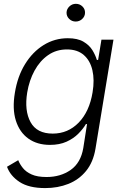

<svg xmlns="http://www.w3.org/2000/svg" viewBox="-20 -749 641 985"><path d="M212 215.9Q128.2 215.9 80.4 184.5Q32.7 153.1 16 106.5L73.5 72.8Q81.7 93.4 97.7 113.3Q113.6 133.2 142.6 146.1Q171.5 159.1 218.8 159.1Q290.8 159.1 342.7 122.7Q394.5 86.3 407.3 10.3L426.5 -112.6H420.8Q406.2 -87.7 381.7 -63Q357.2 -38.4 321.2 -22Q285.2 -5.7 236.2 -5.7Q170.8 -5.7 125.5 -38Q80.3 -70.3 61.3 -130.5Q42.3 -190.7 56.5 -274.1Q70 -357.2 108.5 -419.9Q147 -482.6 203.7 -517.8Q260.3 -552.9 327.8 -552.9Q377.8 -552.9 408 -535.2Q438.2 -517.4 454 -491.7Q469.8 -465.9 476.9 -441.4H483.3L500.4 -545.5H562.1L469.8 14.2Q458.1 83.5 421.5 128.2Q384.9 172.9 330.8 194.4Q276.6 215.9 212 215.9ZM250.4 -63.6Q328.8 -63.6 383.7 -120Q438.6 -176.5 454.9 -275.2Q465.6 -339.1 454 -388.8Q442.5 -438.6 409.6 -467Q376.8 -495.4 323.5 -495.4Q268.5 -495.4 226.4 -465.9Q184.3 -436.4 157.1 -386.5Q130 -336.6 119.7 -275.2Q104.4 -181.5 136.7 -122.5Q169 -63.6 250.4 -63.6ZM368.3 -638.5Q348.7 -638.5 334.9 -652Q321 -665.5 321.4 -684.7Q322.1 -702.8 336.1 -716.1Q350.1 -729.4 369.3 -729.4Q389.2 -729.4 403.1 -715.7Q416.9 -702.1 416.2 -682.9Q415.8 -664.8 401.6 -651.6Q387.4 -638.5 368.3 -638.5Z"/></svg>

Font: Inter UI Light
Style: Italic
Weight: 300
Italic angle: 9.39999°
Designer: Rasmus Andersson
Foundry: rsms
Version: 3.2;8d6f07862